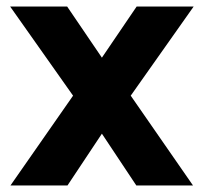

<svg xmlns="http://www.w3.org/2000/svg" viewBox="-20 -566 622 586"><path d="M12 0H186L291 -158L396 0H569L379 -274L571 -546H397L291 -390L185 -546H11L203 -274Z"/></svg>

Font: Plus Jakarta Sans ExtraBold
Style: Regular
Weight: 800
Designer: Gumpita Rahayu
Foundry: Tokotype
Version: Version 2.004; ttfautohint (v1.8.3)